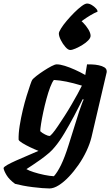

<svg xmlns="http://www.w3.org/2000/svg" viewBox="-86 -863 632 1083"><path d="M193 200Q177 200 152 198Q127 196 98.5 192.5Q70 189 44 184Q18 179 -1 174Q-34 150 -49 125Q-64 100 -66 85Q-64 78 -44.5 67Q-25 56 4 43Q33 30 66.5 16Q100 2 131 -12Q108 -21 83 -33Q58 -45 39.5 -56.5Q21 -68 19 -75Q18 -110 25 -154Q32 -198 42.5 -242Q53 -286 64.5 -323Q76 -360 84.5 -384.5Q93 -409 96 -413Q102 -421 120 -435Q138 -449 161 -464Q184 -479 204 -489.5Q224 -500 234 -500Q253 -500 280 -491.5Q307 -483 337 -469.5Q367 -456 395 -440L405 -500Q415 -500 433 -499.5Q451 -499 470.5 -495Q490 -491 503 -483Q516 -475 516 -460Q516 -457 515.5 -454Q515 -451 514 -448L430 -89Q421 -52 402 -11.5Q383 29 357 66.5Q331 104 302.5 134Q274 164 245.5 182Q217 200 193 200ZM218 131Q238 109 258.5 67Q279 25 301 -45L360 -233Q369 -258 375.5 -276.5Q382 -295 386 -301L381 -304Q359 -260 332 -209Q305 -158 277.5 -112Q250 -66 224 -35Q210 -17 189 1Q168 19 144.5 36Q121 53 99.5 67Q78 81 63 91Q76 99 104 108Q132 117 163.5 123.5Q195 130 218 131ZM193 -96Q198 -96 211 -111.5Q224 -127 241.5 -153Q259 -179 279 -210Q299 -241 317.5 -273Q336 -305 351.5 -333Q367 -361 376 -380Q326 -395 289 -402.5Q252 -410 218 -412Q208 -400 197 -371Q186 -342 176 -305Q166 -268 158 -230.5Q150 -193 145.5 -164Q141 -135 141 -123Q151 -113 168 -104.5Q185 -96 193 -96ZM310 -581Q298 -581 283 -598Q268 -615 257 -637Q246 -659 246 -674Q246 -683 258.5 -703Q271 -723 291 -746.5Q311 -770 333 -792Q355 -814 374.5 -828.5Q394 -843 405 -843Q418 -843 432 -834.5Q446 -826 455.5 -815.5Q465 -805 464 -797Q446 -790 423.5 -776.5Q401 -763 382.5 -749.5Q364 -736 358 -728L357 -752Q367 -751 383 -735Q399 -719 412 -698Q425 -677 425 -661Q425 -649 411.5 -635Q398 -621 378 -609Q358 -597 339.5 -589Q321 -581 310 -581Z"/></svg>

Font: Texturina Medium 12pt ExtraBold
Style: Italic
Weight: 800
Italic angle: -11°
Version: Version 1.002